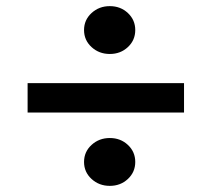

<svg xmlns="http://www.w3.org/2000/svg" viewBox="-20 -681 690 626"><path d="M70 -410H580V-314H70ZM338 -75Q303 -75 278.5 -97.5Q254 -120 254 -153Q254 -186 278.5 -208.5Q303 -231 338 -231Q373 -231 397 -208.5Q421 -186 421 -153Q421 -120 397 -97.5Q373 -75 338 -75ZM338 -505Q303 -505 278.5 -527.5Q254 -550 254 -583Q254 -616 278.5 -638.5Q303 -661 338 -661Q373 -661 397 -638.5Q421 -616 421 -583Q421 -550 397 -527.5Q373 -505 338 -505Z"/></svg>

Font: Parkinsans Light Medium
Style: Regular
Weight: 500
Version: Version 1.000